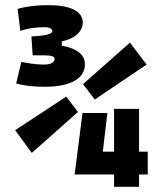

<svg xmlns="http://www.w3.org/2000/svg" viewBox="-20 -723 626 743"><path d="M268.6 -47.9H421.4V0H518.1V-47.9H551.8V-136.2H518.1V-301.8H421.4V-136.2H377.9L395.5 -285.6H299.3L269 -49.3ZM157.2 -387.2C253.4 -388.2 308.6 -418.9 308.6 -474.1C308.6 -515.1 272.9 -536.1 219.2 -546.4V-563C267.6 -572.3 300.3 -600.1 300.3 -635.7C300.3 -679.2 252.4 -703.1 167 -703.1C123 -703.1 83 -698.7 48.3 -688.5L58.6 -603.5C85.9 -612.8 116.2 -617.7 152.3 -617.7C171.9 -617.7 182.6 -611.8 182.6 -602.1C182.6 -592.3 158.7 -584.5 101.6 -582L106.4 -508.8H153.8C177.7 -508.8 191.4 -504.4 191.4 -495.6C191.4 -481.4 176.3 -473.1 150.4 -473.1C113.8 -473.1 85 -479.5 62.5 -483.4L42.5 -399.9C72.8 -391.6 111.3 -386.7 157.2 -387.2ZM346.7 -337.9 547.4 -473.1 482.9 -558.1 301.3 -397.5ZM103 -131.3 281.7 -289.6 236.3 -349.1 38.6 -219.2Z"/></svg>

Font: CaskaydiaCove Nerd Font
Style: Bold
Weight: 700
Designer: Aaron Bell
Foundry: Saja Typeworks
Version: Version 2111.1;Nerd Fonts 2.3.0